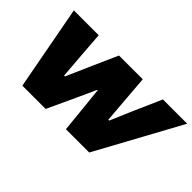

<svg xmlns="http://www.w3.org/2000/svg" viewBox="-70 -829 1131 1131"><g transform="rotate(45 495.5 -264.0)"><path d="M146 0H340L423 -179C440 -216 463 -266 475 -294H479C482 -265 487 -214 491 -178L509 0H703L991 -528H789L717 -365C699 -324 670 -256 653 -216H646C642 -263 636 -337 634 -365L621 -528H423L351 -366C334 -328 303 -258 285 -216H278C275 -250 270 -315 266 -367L254 -528H47Z"/></g></svg>

Font: Archivo Black
Style: Italic
Weight: 900
Italic angle: -10°
Designer: Hector Gatti
Foundry: Omnibus-Type
Version: Version 2.001